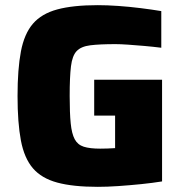

<svg xmlns="http://www.w3.org/2000/svg" viewBox="-20 -716 704 744"><path d="M359 8Q263 8 202 -8.5Q141 -25 107.5 -64Q74 -103 61 -171.5Q48 -240 48 -344Q48 -448 61 -516.5Q74 -585 107.5 -624Q141 -663 202 -679.5Q263 -696 359 -696Q395 -696 438 -693Q481 -690 525 -684.5Q569 -679 605 -673V-531Q573 -535 539 -538Q505 -541 475.5 -543Q446 -545 428 -545Q366 -545 330 -540.5Q294 -536 277 -518Q260 -500 255 -459Q250 -418 250 -344Q250 -278 254 -238Q258 -198 269.5 -176.5Q281 -155 304.5 -147.5Q328 -140 368 -140Q379 -140 396 -140.5Q413 -141 426 -142V-268H345V-407H608V-13Q571 -7 527 -2.5Q483 2 439 5Q395 8 359 8Z"/></svg>

Font: Saira ExtraBold
Style: Regular
Weight: 800
Designer: Hector Gatti with collaboration of the Omnibus-Type team
Foundry: Omnibus-Type
Version: Version 1.100; ttfautohint (v1.8.3)